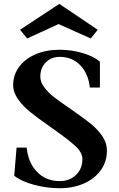

<svg xmlns="http://www.w3.org/2000/svg" viewBox="-20 -979 629 1015"><path d="M55.2 -50 67.6 -198.8H121.2Q128.4 -119.8 175.4 -70.7Q222.4 -21.6 295.4 -21.6Q348 -21.6 381.8 -54.2Q415.6 -86.8 415.6 -138Q415.6 -172.8 377.8 -207.6Q340 -242.4 259.4 -298.8L247.6 -307L239.6 -313Q179.2 -355 140.2 -386.5Q101.2 -418 75.4 -454.4Q49.6 -490.8 49.6 -529Q49.6 -583 80.9 -625.5Q112.2 -668 168.2 -692Q224.2 -716 295.4 -716Q358.2 -716 417.7 -698.3Q477.2 -680.6 508.2 -653V-516.2H455Q447.4 -588.8 404.7 -633.6Q362 -678.4 295.4 -678.4Q250.8 -678.4 222 -649.1Q193.2 -619.8 193.2 -574Q193.2 -544.8 214.1 -517.1Q235 -489.4 264.9 -466Q294.8 -442.6 349.2 -405.8L360.4 -398L364.4 -395Q424.2 -353.6 460.1 -324.6Q496 -295.6 520.6 -259.5Q545.2 -223.4 545.2 -183Q545.2 -125 513.4 -80Q481.6 -35 424.6 -9.5Q367.6 16 295.4 16Q226.2 16 158.5 -2.5Q90.8 -21 55.2 -50ZM86 -821.6 293.6 -958.6 496.4 -821.6 459.8 -775.6 289.6 -851.8 123.6 -775.6Z"/></svg>

Font: Wittgenstein
Style: Regular
Weight: 400
Designer: Jörg Drees
Foundry: Jörg Drees
Version: Version 1.003;Glyphs 3.1.2 (3151)